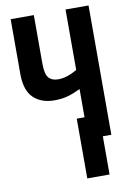

<svg xmlns="http://www.w3.org/2000/svg" viewBox="-100 -774 699 1044"><g transform="rotate(-10 250.0 -251.5)"><path d="M418 0H465V-714H338V-380Q281 -347 234 -347Q199 -347 181 -367.5Q163 -388 163 -445V-714H35V-412Q35 -321 78 -279.5Q121 -238 194 -238Q236 -238 270 -248Q304 -258 338 -275V-119H295V211H418Z"/></g></svg>

Font: Noto Sans Mono UI Condensed
Style: Bold
Weight: 700
Width: 3
Designer: Monotype Design team
Foundry: Monotype Imaging Inc.
Version: 1.000